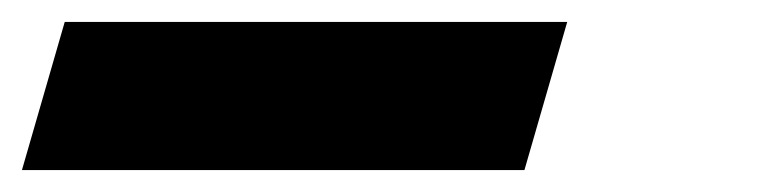

<svg xmlns="http://www.w3.org/2000/svg" viewBox="-56 6 690 175"><path d="M-36 161 3 26H461L422 161Z"/></svg>

Font: Intel One Mono
Style: Bold Italic
Weight: 700
Italic angle: -16°
Monospace: yes
Designer: Fred Shallcrass
Foundry: Frere-Jones Type LLC
Version: Version 1.400;hotconv 1.1.0;makeotfexe 2.6.0;FJTRelease1.4